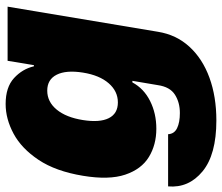

<svg xmlns="http://www.w3.org/2000/svg" viewBox="-80 -519 803 695"><g transform="rotate(-90 321.5 -171.5)"><path d="M233 210.2Q109.4 210.2 48.7 160.2Q-12.1 110.1 -5.7 35.5H183.2Q184.3 57.9 205.1 68Q225.9 78.1 259.9 78.1Q298.3 78.1 326.3 60.2Q354.4 42.3 360.8 -1.4L376.4 -93.8H370.7Q348.4 -52.2 303.4 -29.7Q258.5 -7.1 203.1 -7.1Q144.9 -7.1 100.7 -34.1Q56.5 -61.1 36.8 -119.7Q17 -178.3 32.7 -272.7Q49 -371.4 90.2 -433.2Q131.4 -495 185 -523.8Q238.6 -552.6 292.6 -552.6Q353.3 -552.6 386.4 -522.2Q419.4 -491.8 429 -450.3H433.2L448.9 -545.5H644.9L554 -1.4Q543.3 65.3 499.8 112.7Q456.3 160.2 387.6 185.2Q318.9 210.2 233 210.2ZM298.3 -146.3Q338.8 -146.3 367.7 -179.7Q396.7 -213.1 406.2 -272.7Q415.8 -333.5 398.6 -367.7Q381.4 -402 340.9 -402Q300.4 -402 272.2 -367.7Q244 -333.5 234.4 -272.7Q224.8 -212 241.3 -179.2Q257.8 -146.3 298.3 -146.3Z"/></g></svg>

Font: Inter UI Black
Style: Italic
Weight: 900
Italic angle: -9.39999°
Designer: Rasmus Andersson
Foundry: rsms
Version: 3.2;8d6f07862